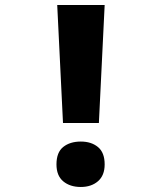

<svg xmlns="http://www.w3.org/2000/svg" viewBox="-20 -734 640 765"><path d="M231 -244 208 -714H397L374 -244ZM302 11Q259 11 232 -11.5Q205 -34 205 -79Q205 -127 232 -148.5Q259 -170 302 -170Q344 -170 370.5 -148Q397 -126 397 -79Q397 -35 370.5 -12Q344 11 302 11Z"/></svg>

Font: Noto Sans Mono ExtraBold
Style: Regular
Weight: 800
Designer: Monotype Design Team
Foundry: Monotype Imaging Inc.
Version: Version 2.014